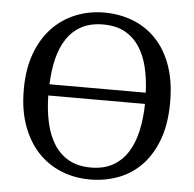

<svg xmlns="http://www.w3.org/2000/svg" viewBox="-51 -735 809 801"><g transform="rotate(5 353.5 -334.5)"><path d="M354 -634Q301 -634 263.5 -614Q226 -594 202 -558Q178 -522 166 -473Q154 -424 152 -366H555Q553 -424 541 -473Q529 -522 505 -558Q481 -594 444 -614Q407 -634 354 -634ZM354 -35Q408 -35 446 -56.5Q484 -78 508 -116Q532 -154 543.5 -206Q555 -258 556 -319H151Q152 -258 163.5 -206Q175 -154 199 -116Q223 -78 261 -56.5Q299 -35 354 -35ZM354 -684Q417 -684 472.5 -663Q528 -642 570 -599Q612 -556 636 -490Q660 -424 660 -335Q660 -245 636 -179.5Q612 -114 570.5 -70.5Q529 -27 473 -6Q417 15 354 15Q290 15 234 -7.5Q178 -30 136.5 -74Q95 -118 71 -183.5Q47 -249 47 -335Q47 -421 71 -486Q95 -551 137 -595Q179 -639 235 -661.5Q291 -684 354 -684Z"/></g></svg>

Font: Source Serif Pro
Style: Regular
Weight: 400
Designer: Frank Grießhammer
Foundry: Adobe Systems Incorporated
Version: Version 2.000;PS 1.000;hotconv 16.6.51;makeotf.lib2.5.65220